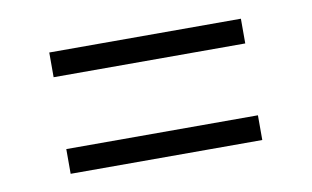

<svg xmlns="http://www.w3.org/2000/svg" viewBox="-40 -566 602 371"><g transform="rotate(-10 261.0 -380.0)"><path d="M73 -450.5V-499H449V-450.5ZM73 -261V-309.5H449V-261Z"/></g></svg>

Font: Encode Sans Semi Condensed Light
Style: Regular
Weight: 300
Width: 4
Designer: Multiple Designers
Foundry: Impallari Type
Version: Version 3.000; ttfautohint (v1.8.3) -l 8 -r 50 -G 200 -x 14 